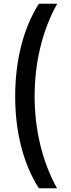

<svg xmlns="http://www.w3.org/2000/svg" viewBox="-20 -852 381 1037"><path d="M190 165H288C210 25 167 -148 167 -332C167 -515 209 -689 289 -832H190C104 -696 62 -521 62 -331C62 -143 104 31 190 165Z"/></svg>

Font: Noto Sans Gurmukhi UI Condensed SemiBold
Style: Regular
Weight: 600
Width: 3
Designer: Jelle Bosma - Monotype Design Team
Foundry: Monotype Imaging Inc.
Version: Version 2.004